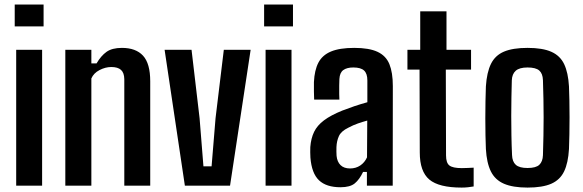

<svg xmlns="http://www.w3.org/2000/svg" viewBox="-20 -820 2575 848"><path d="M45 -703.5V-800H172.5V-703.5ZM51.5 0V-600H166V0Z M268.5 0V-600H383.5V-540H406.5Q426 -573.5 450.5 -591Q475 -608.5 518.5 -608.5Q580 -608.5 611.8 -574Q643.5 -539.5 643.5 -461V0H529V-470.5Q528.5 -498.5 514.5 -511.2Q500.5 -524 471.5 -524Q445.5 -524 419.5 -510.5Q393.5 -497 383.5 -473.5V0Z M796.5 0 707 -600H826L861.5 -298L878.5 -85.5H914.5L932 -298L968.5 -600H1087L996 0Z M1146.5 -703.5V-800H1274V-703.5ZM1153 0V-600H1267.5V0Z M1484 7Q1421 7 1388.8 -23.8Q1356.5 -54.5 1351 -124Q1350.5 -134.5 1350.2 -147.5Q1350 -160.5 1350.5 -170.5Q1353.5 -209 1367.2 -237.5Q1381 -266 1411 -288.5Q1441 -311 1491.5 -331.5Q1518.5 -342 1545.2 -351Q1572 -360 1602.5 -368.5V-465Q1602.5 -495 1588 -508.5Q1573.5 -522 1540.5 -522Q1512 -522 1496.2 -510.5Q1480.5 -499 1479 -471Q1478.5 -461 1478.2 -441.8Q1478 -422.5 1478.2 -404.5Q1478.5 -386.5 1479 -380H1367.5Q1367 -394 1366.5 -415.5Q1366 -437 1366.5 -457.5Q1369 -510 1386.2 -543.2Q1403.5 -576.5 1441.8 -592.5Q1480 -608.5 1544.5 -608.5Q1610 -608.5 1647.2 -591.2Q1684.5 -574 1699.8 -536.8Q1715 -499.5 1715 -440L1714.5 0H1600.5V-60.5H1583.5Q1567.5 -27 1546.8 -10Q1526 7 1484 7ZM1526 -76Q1551.5 -76 1571 -89Q1590.5 -102 1601 -125L1602 -287.5Q1582 -282 1561 -274.8Q1540 -267.5 1518.5 -256Q1486.5 -240.5 1476.8 -218.8Q1467 -197 1466 -170.5Q1465.5 -157.5 1465.8 -150Q1466 -142.5 1466.5 -132Q1469 -105.5 1484 -90.8Q1499 -76 1526 -76Z M2019 8.5Q1918.5 8.5 1876.2 -27Q1834 -62.5 1834 -147L1833 -512.5H1779.5V-600H1836V-770H1952V-600H2060.5V-512.5H1949L1950 -133.5Q1950 -100.5 1965 -89Q1980 -77.5 2019.5 -77.5Q2034 -77.5 2045.8 -78.2Q2057.5 -79 2072 -79.5V3.5Q2060 5.5 2047.2 7Q2034.5 8.5 2019 8.5Z M2310 8.5Q2245 8.5 2205.8 -8.5Q2166.5 -25.5 2148 -63Q2129.5 -100.5 2126 -162Q2125 -187 2124.2 -222.2Q2123.5 -257.5 2123.5 -297Q2123.5 -336.5 2124.2 -373.5Q2125 -410.5 2126 -438.5Q2130 -500.5 2148.5 -538Q2167 -575.5 2206 -592Q2245 -608.5 2310 -608.5Q2376.5 -608.5 2415.2 -591.2Q2454 -574 2471.8 -536.5Q2489.5 -499 2493 -438.5Q2494 -412 2494.8 -376.2Q2495.5 -340.5 2495.5 -301.8Q2495.5 -263 2494.8 -226.5Q2494 -190 2493 -162Q2489.5 -100.5 2471.5 -63Q2453.5 -25.5 2414.8 -8.5Q2376 8.5 2310 8.5ZM2310 -78Q2347 -78 2362 -92.2Q2377 -106.5 2378 -134.5Q2379.5 -179.5 2380.2 -220.8Q2381 -262 2381 -301.8Q2381 -341.5 2380.2 -382Q2379.5 -422.5 2378 -466Q2377 -495 2361.8 -508.5Q2346.5 -522 2310 -522Q2274 -522 2257.8 -507.5Q2241.5 -493 2240.5 -465Q2239.5 -430 2238.8 -390Q2238 -350 2238 -307.5Q2238 -265 2238.8 -221.8Q2239.5 -178.5 2241.5 -135.5Q2242.5 -106 2258.2 -92Q2274 -78 2310 -78Z"/></svg>

Font: Big Shoulders Text Thin
Style: Bold
Weight: 700
Version: Version 2.002